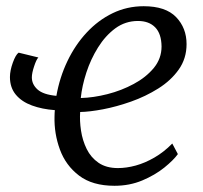

<svg xmlns="http://www.w3.org/2000/svg" viewBox="-20 -588 655 618"><path d="M103.5 -403Q97 -396.5 89.8 -374.5Q82.5 -352.5 82.5 -339Q82.5 -316.5 100.8 -300Q119 -283.5 161.5 -279.5Q172 -339 197 -391.2Q222 -443.5 259 -483.2Q296 -523 342.5 -545.5Q389 -568 442.5 -568Q513 -568 546.8 -533Q580.5 -498 580.5 -446Q580.5 -399.5 555.2 -364Q530 -328.5 489.2 -303Q448.5 -277.5 401.8 -261Q355 -244.5 311.5 -236.2Q268 -228 238 -227.5Q236 -199 240.8 -167.5Q245.5 -136 259 -108.5Q272.5 -81 297.2 -64Q322 -47 359.5 -47Q387 -47 417 -55.2Q447 -63.5 477.2 -81Q507.5 -98.5 534.5 -126L552.5 -92Q538.5 -72.5 508.8 -48.5Q479 -24.5 438 -7.2Q397 10 348.5 10Q277.5 10 234.5 -22.8Q191.5 -55.5 172.8 -106.8Q154 -158 155.5 -213Q155.5 -218.5 155.8 -223.5Q156 -228.5 156.5 -233.5Q115.5 -236.5 82.8 -248.5Q50 -260.5 31 -283.2Q12 -306 12 -340Q12 -360.5 21.2 -386.2Q30.5 -412 40 -418.5ZM424 -520.5Q383.5 -520.5 351.2 -496.8Q319 -473 295.5 -435.2Q272 -397.5 258 -354.5Q244 -311.5 240 -272.5Q280.5 -273.5 325.8 -285Q371 -296.5 410.5 -317.8Q450 -339 475 -369.2Q500 -399.5 500 -438.5Q499.5 -479.5 479.5 -500Q459.5 -520.5 424 -520.5Z"/></svg>

Font: Merriweather 7pt Light
Style: Italic
Weight: 300
Italic angle: -7.8°
Designer: Eben Sorkin
Foundry: Eben Sorkin
Version: Version 2.200;gftools[0.9.31]